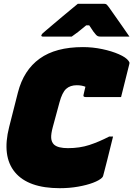

<svg xmlns="http://www.w3.org/2000/svg" viewBox="-20 -967 699 1007"><path d="M294 20Q128 20 58.5 -63.5Q-11 -147 28 -301L74 -482Q104 -599 188 -659.5Q272 -720 415 -720Q466 -720 516 -709.5Q566 -699 603.5 -682.5Q641 -666 654 -648Q657 -644 658.5 -640.5Q660 -637 658 -630Q638 -549 615 -458H429Q415 -458 418 -469Q420 -480 423 -491Q426 -502 428 -512Q408 -520 383 -520Q348 -520 327 -501Q306 -482 292 -430L257 -301Q247 -264 248.5 -243Q250 -222 263 -209Q274 -199 292.5 -194.5Q311 -190 336 -190Q398 -190 448.5 -206.5Q499 -223 553 -251H573Q567 -228 559 -194.5Q551 -161 542.5 -128Q534 -95 528 -71.5Q522 -48 521 -45Q520 -40 515 -35Q501 -21 468 -8.5Q435 4 389.5 12Q344 20 294 20ZM388 -947H527Q535 -947 539 -943.5Q543 -940 552 -928Q559 -918 578 -891Q597 -864 619.5 -832Q642 -800 659 -775H510Q499 -775 494 -777Q489 -779 484 -784Q479 -789 470.5 -800.5Q462 -812 448 -834H432Q406 -812 389 -799Q372 -786 356 -775H206Q195 -775 197 -783Q199 -787 202.5 -791Q206 -795 222 -808Q236 -820 258.5 -839Q281 -858 306 -879Q331 -900 353.5 -918.5Q376 -937 388 -947Z"/></svg>

Font: Recursive Sn Lnr St XBk
Style: Italic
Weight: 1000
Italic angle: -15°
Version: Version 1.079;hotconv 1.0.112;makeotfexe 2.5.65598; ttfautoh